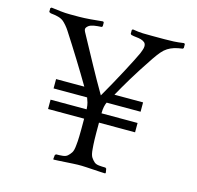

<svg xmlns="http://www.w3.org/2000/svg" viewBox="-99 -764 899 874"><g transform="rotate(15 351.0 -327.0)"><path d="M393 -307Q389 -299 386 -286Q383 -273 383 -254H553V-210H383Q383 -181 383 -162.5Q383 -144 383.5 -130.5Q384 -117 384.5 -107Q385 -97 386 -87Q388 -59 395.5 -48Q403 -37 411 -30Q419 -23 433.5 -21.5Q448 -20 464 -20L469 -16L472 2L470 6Q463 6 447 5Q431 4 414 3Q397 2 381 1Q365 0 358 0H339Q332 0 316 1Q300 2 282.5 3Q265 4 249 5Q233 6 226 6L225 2L227 -16L232 -20Q248 -20 262.5 -21.5Q277 -23 285 -30Q293 -37 300.5 -48Q308 -59 310 -87Q311 -94 311.5 -103.5Q312 -113 312.5 -127Q313 -141 313 -161Q313 -181 313 -210H143V-254H313Q312 -273 308.5 -285Q305 -297 301 -307H143V-351H276Q246 -402 208.5 -462.5Q171 -523 136 -577Q129 -588 120 -598.5Q111 -609 104 -615Q93 -624 77.5 -628Q62 -632 42 -634L34 -638V-656L39 -660Q63 -657 84 -654.5Q105 -652 128 -652H170Q193 -652 223.5 -654.5Q254 -657 282 -660L286 -656V-638L282 -634Q262 -633 247 -630.5Q232 -628 223 -622Q211 -613 211 -605Q211 -600 214.5 -593Q218 -586 221 -581Q257 -515 289 -456Q321 -397 359 -332Q376 -361 395.5 -396.5Q415 -432 433 -465.5Q451 -499 464.5 -526Q478 -553 483 -564Q485 -569 489 -580Q493 -591 493 -599Q493 -611 486 -617Q479 -623 468.5 -626Q458 -629 445.5 -630Q433 -631 422 -634L418 -638V-656L422 -660Q451 -655 470.5 -654.5Q490 -654 514 -654H572Q596 -654 616 -655Q636 -656 664 -660L668 -656V-638L664 -634Q641 -631 625 -626Q609 -621 595.5 -612.5Q582 -604 570 -590Q558 -576 543 -554Q496 -484 467.5 -436.5Q439 -389 418 -351H553V-307Z"/></g></svg>

Font: Quattrocento
Style: Regular
Weight: 400
Designer: Pablo Impallari
Foundry: Pablo Impallari, Igino Marini, Branda Gallo
Version: Version 2.000